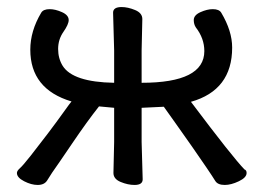

<svg xmlns="http://www.w3.org/2000/svg" viewBox="-20 -509 749 545"><path d="M618 16Q598 16 591 4.5Q584 -7 566 -33.5Q548 -60 525 -93Q502 -126 479.5 -157.5Q457 -189 445 -206L382 -203V-106L385 0Q385 16 362 16Q343 16 322.5 7.5Q302 -1 302 -18L304 -106V-203L261 -207Q227 -164 185 -102Q143 -40 128 -19L114 3Q106 16 87 16Q69 16 48.5 5.5Q28 -5 28 -18Q28 -24 36.5 -31.5Q45 -39 67.5 -67.5Q90 -96 115 -129Q140 -162 160 -190Q180 -218 183 -221Q66 -256 66 -368Q66 -421 97 -473Q103 -483 121 -483Q137 -483 156 -474.5Q175 -466 175 -452Q175 -440 160 -418.5Q145 -397 145 -370Q145 -343 158 -322Q187 -276 304 -274V-366L301 -473Q301 -489 325 -489Q343 -489 363.5 -480.5Q384 -472 384 -455L382 -366V-274Q560 -274 560 -364Q560 -400 536 -431Q530 -440 530 -452Q530 -466 549 -474.5Q568 -483 584 -483Q602 -483 608 -473Q639 -421 639 -374Q639 -253 522 -220Q640 -63 674 -28Q680 -26 680 -18Q680 -5 658 5.5Q636 16 618 16Z"/></svg>

Font: ToneOZ-Pinyin-WenKai-Medium
Style: Medium
Weight: 700
Designer: Fontworks Inc.
Foundry: ToneOZ
Version: Version 0.240331